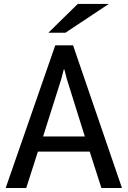

<svg xmlns="http://www.w3.org/2000/svg" viewBox="-20 -937 636 957"><path d="M427.2 -181.2H168.9L110.8 0H8.3L255.4 -710.9H344.2L587.9 0H485.4ZM194.8 -256.8H402.8L313 -543.5L300.8 -590.8H297.9L285.6 -543.5ZM367.7 -917.5H522.5L306.2 -773.9H221.2Z"/></svg>

Font: Ufes Sans
Style: Regular
Weight: 400
Designer: Ricardo Esteves, Filipe Motta, Cassio Ferreira, Ana Quintelato & Breno Mello
Foundry: ProDesignUfes - Ricardo Esteves, Filipe Motta, Cassio Ferreira, Ana Quintelato & Breno Mello (This is a derivative work,
Version: Version 2.0